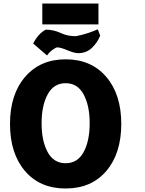

<svg xmlns="http://www.w3.org/2000/svg" viewBox="-20 -1051 825 1094"><path d="M354 -713Q500 -713 585.5 -613Q671 -513 671 -345Q671 -177 586 -77Q501 23 354 23Q207 23 122 -77Q37 -177 37 -345Q37 -513 123 -613Q209 -713 354 -713ZM491 -349Q491 -449 456.5 -513Q422 -577 354 -577Q286 -577 251.5 -513Q217 -449 217 -349Q217 -248 251.5 -184.5Q286 -121 354 -121Q422 -121 456.5 -184.5Q491 -248 491 -349ZM241 -882Q285 -882 325.5 -863Q366 -844 413 -845Q476 -857 537 -884L551 -848Q535 -808 503.5 -778Q472 -748 425 -748Q404 -748 364.5 -764.5Q325 -781 306 -781Q299 -781 280 -767.5Q261 -754 248 -735L169 -803Q199 -861 241 -882ZM541 -912H221V-1031H541Z"/></svg>

Font: Repo
Style: ExtraBold
Weight: 800
Designer: Stefan Peev
Foundry: Context Ltd
Version: Version 001.000